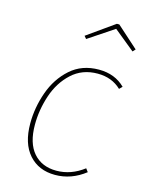

<svg xmlns="http://www.w3.org/2000/svg" viewBox="-116 -833 697 915"><g transform="rotate(15 232.0 -376.0)"><path d="M449 -479 435 -465Q389 -509 319 -509Q243 -509 191.5 -461.5Q140 -414 116 -342Q92 -270 92 -197Q92 -106 133.5 -58.5Q175 -11 247 -11Q319 -11 382 -59L394 -43Q326 10 246 10Q165 10 117 -44Q69 -98 69 -197Q69 -275 96 -351.5Q123 -428 179.5 -478.5Q236 -529 320 -529Q399 -529 449 -479ZM211 -667 345 -762H357L463 -667L451 -654L348 -738L222 -654Z"/></g></svg>

Font: FiraGO Thin
Style: Italic
Weight: 100
Italic angle: -8°
Designer: bBox Type GmbH
Foundry: bBox Type GmbH
Version: Version 1.001